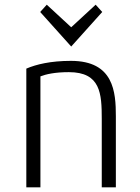

<svg xmlns="http://www.w3.org/2000/svg" viewBox="-20 -797 597 817"><path d="M92 0H152V-472C175 -481 213 -490 273 -490C408 -490 413 -399 413 -291V0H473V-302C473 -406 464 -538 282 -538C195 -538 134 -523 92 -505ZM283 -599 415 -746 387 -777 283 -681 179 -777 151 -746Z"/></svg>

Font: Repo Light
Style: Regular
Weight: 300
Designer: Stefan Peev
Foundry: Context Ltd
Version: Version 001.502